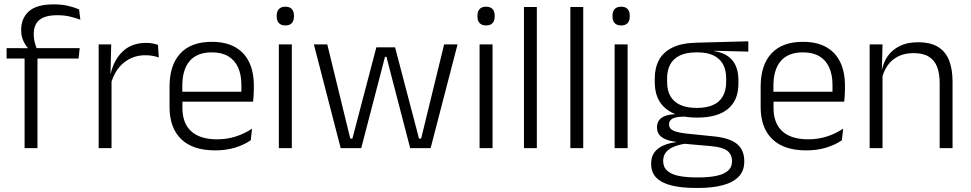

<svg xmlns="http://www.w3.org/2000/svg" viewBox="-20 -696 4560 902"><path d="M232 -675.5Q269 -675.5 297.8 -669Q326.5 -662.5 351.5 -652L357.5 -603.5Q331.5 -613 306 -618.8Q280.5 -624.5 249 -624.5Q208.5 -624.5 184.2 -613.8Q160 -603 149.2 -583.5Q138.5 -564 138.5 -536V-533.5Q138.5 -514 143.2 -496.5Q148 -479 153.5 -465L111 -462.5V-470.5Q99 -483.5 89.2 -505Q79.5 -526.5 79.5 -554V-556.5Q79.5 -610.5 116 -643Q152.5 -675.5 232 -675.5ZM95.5 0V-449.5H156V0ZM11 -421V-470L119 -469.5L143 -470H354.5L349 -421Z M500.5 -301.5 485 -348 500 -350Q516 -417 558 -455.8Q600 -494.5 666.5 -494.5Q684 -494.5 698 -491.8Q712 -489 722 -485L726 -426Q713.5 -430.5 697.5 -433.5Q681.5 -436.5 662.5 -436.5Q605.5 -436.5 562.5 -402.2Q519.5 -368 500.5 -301.5ZM443.5 0V-487.5H502.5L499 -341L504 -336V0Z M991 10.5Q885.5 10.5 831 -42.5Q776.5 -95.5 776.5 -193.5V-288.5Q776.5 -390.5 827.2 -445Q878 -499.5 975 -499.5Q1040 -499.5 1084 -475Q1128 -450.5 1150.2 -404.5Q1172.5 -358.5 1172.5 -294V-276.5Q1172.5 -262 1171.5 -247.5Q1170.5 -233 1169 -218.5H1113Q1114 -240.5 1114 -260.2Q1114 -280 1114 -296.5Q1114 -345.5 1098.2 -379.8Q1082.5 -414 1051.8 -432Q1021 -450 975 -450Q906.5 -450 871.5 -409.8Q836.5 -369.5 836.5 -293.5V-246L837 -238V-187.5Q837 -154 846.8 -127Q856.5 -100 876.8 -80.8Q897 -61.5 927.8 -51.5Q958.5 -41.5 999.5 -41.5Q1047 -41.5 1087.8 -54.8Q1128.5 -68 1164 -91.5L1158 -37Q1127 -15.5 1084.5 -2.5Q1042 10.5 991 10.5ZM808 -218.5V-265H1155.5V-218.5Z M1290 0V-487.5H1351V0ZM1320.5 -576.5Q1300.5 -576.5 1290.2 -587.5Q1280 -598.5 1280 -619V-622.5Q1280 -642.5 1290.2 -653.5Q1300.5 -664.5 1320.5 -664.5Q1341 -664.5 1351 -653.5Q1361 -642.5 1361 -622.5V-619Q1361 -598.5 1351 -587.5Q1341 -576.5 1320.5 -576.5Z M1580.5 0 1454.5 -487.5H1517.5L1625.5 -45H1635.5L1748 -473.5H1836L1948.5 -45H1958.5L2066.5 -487.5H2129.5L2003 0H1907L1814 -357.5L1795.5 -429H1788.5L1770 -357L1677 0Z M2233 0V-487.5H2294V0ZM2263.5 -576.5Q2243.5 -576.5 2233.2 -587.5Q2223 -598.5 2223 -619V-622.5Q2223 -642.5 2233.2 -653.5Q2243.5 -664.5 2263.5 -664.5Q2284 -664.5 2294 -653.5Q2304 -642.5 2304 -622.5V-619Q2304 -598.5 2294 -587.5Q2284 -576.5 2263.5 -576.5Z M2441.5 0V-663H2502V0Z M2659.5 0V-663H2720V0Z M2867.5 0V-487.5H2928.5V0ZM2898 -576.5Q2878 -576.5 2867.8 -587.5Q2857.5 -598.5 2857.5 -619V-622.5Q2857.5 -642.5 2867.8 -653.5Q2878 -664.5 2898 -664.5Q2918.5 -664.5 2928.5 -653.5Q2938.5 -642.5 2938.5 -622.5V-619Q2938.5 -598.5 2928.5 -587.5Q2918.5 -576.5 2898 -576.5Z M3254.5 -143.5Q3158.5 -143.5 3107.2 -186.2Q3056 -229 3056 -310V-327Q3056 -377 3075.8 -414Q3095.5 -451 3139 -472.5Q3182.5 -494 3253 -495.5L3495.5 -502V-453.5L3335.5 -457.5V-456Q3376 -449.5 3401 -431Q3426 -412.5 3437.5 -384.5Q3449 -356.5 3449 -320.5V-303.5Q3449 -225 3399.8 -184.2Q3350.5 -143.5 3254.5 -143.5ZM3251.5 137.5H3262Q3310 137.5 3345 130.2Q3380 123 3399.5 106.5Q3419 90 3419 62.5V61Q3419 29.5 3396.5 12.2Q3374 -5 3320 -9.5L3185 -21.5L3206 -22Q3173.5 -17.5 3148.8 -8Q3124 1.5 3109.8 18Q3095.5 34.5 3095.5 59.5V60.5Q3095.5 89.5 3115 106.5Q3134.5 123.5 3169.5 130.5Q3204.5 137.5 3251.5 137.5ZM3248 187Q3184.5 187 3137.5 176Q3090.5 165 3064.8 140.2Q3039 115.5 3039 73.5V71.5Q3039 40 3054.8 19.2Q3070.5 -1.5 3097.5 -13Q3124.5 -24.5 3156.5 -28L3156 -29.5Q3109.5 -35.5 3088 -52.2Q3066.5 -69 3066.5 -97V-97.5Q3066.5 -116 3075.2 -129.5Q3084 -143 3102.5 -150.5Q3121 -158 3150.5 -159.5V-168.5L3231 -147L3193 -148Q3153.5 -147.5 3138.2 -138.2Q3123 -129 3123 -111.5V-111Q3123 -92 3143.5 -82.2Q3164 -72.5 3214.5 -67.5L3332 -55.5Q3408 -48 3442.2 -19.8Q3476.5 8.5 3476.5 61V63Q3476.5 107 3450 134.2Q3423.5 161.5 3375 174.2Q3326.5 187 3261 187ZM3254 -189Q3299.5 -189 3330 -202.8Q3360.5 -216.5 3376 -244Q3391.5 -271.5 3391.5 -311V-328.5Q3391.5 -367.5 3376.2 -394.8Q3361 -422 3331.2 -436Q3301.5 -450 3256.5 -450H3253Q3203.5 -450 3172.8 -434.8Q3142 -419.5 3128 -392Q3114 -364.5 3114 -328V-311.5Q3114 -271.5 3129.5 -244.2Q3145 -217 3176 -203Q3207 -189 3254 -189Z M3768 10.5Q3662.5 10.5 3608 -42.5Q3553.5 -95.5 3553.5 -193.5V-288.5Q3553.5 -390.5 3604.2 -445Q3655 -499.5 3752 -499.5Q3817 -499.5 3861 -475Q3905 -450.5 3927.2 -404.5Q3949.5 -358.5 3949.5 -294V-276.5Q3949.5 -262 3948.5 -247.5Q3947.5 -233 3946 -218.5H3890Q3891 -240.5 3891 -260.2Q3891 -280 3891 -296.5Q3891 -345.5 3875.2 -379.8Q3859.5 -414 3828.8 -432Q3798 -450 3752 -450Q3683.5 -450 3648.5 -409.8Q3613.5 -369.5 3613.5 -293.5V-246L3614 -238V-187.5Q3614 -154 3623.8 -127Q3633.5 -100 3653.8 -80.8Q3674 -61.5 3704.8 -51.5Q3735.5 -41.5 3776.5 -41.5Q3824 -41.5 3864.8 -54.8Q3905.5 -68 3941 -91.5L3935 -37Q3904 -15.5 3861.5 -2.5Q3819 10.5 3768 10.5ZM3585 -218.5V-265H3932.5V-218.5Z M4394.5 0V-306Q4394.5 -349.5 4382.8 -381Q4371 -412.5 4344 -429.5Q4317 -446.5 4271.5 -446.5Q4229.5 -446.5 4198.5 -430.5Q4167.5 -414.5 4148.5 -386.5Q4129.5 -358.5 4122.5 -322.5L4110 -367.5H4123.5Q4130 -403.5 4150.8 -432.8Q4171.5 -462 4206.8 -479.8Q4242 -497.5 4292.5 -497.5Q4351.5 -497.5 4387 -475.5Q4422.5 -453.5 4438.8 -412.2Q4455 -371 4455 -312V0ZM4065.5 0V-487.5H4126L4123 -367L4126 -364V0Z"/></svg>

Font: Anek Telugu Light
Style: Regular
Weight: 300
Version: Version 1.003